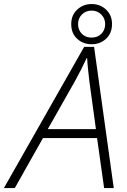

<svg xmlns="http://www.w3.org/2000/svg" viewBox="-72 -952 645 972"><path d="M-52.2 0 354 -714.8H404.3L503.9 0H455.1L419.4 -252.9H145.5L2.9 0ZM169.9 -298.3H413.6L380.4 -541Q377.4 -566.9 374 -598.4Q370.6 -629.9 369.1 -657.7H366.7Q353.5 -628.9 338.1 -598.9Q322.8 -568.8 306.6 -539.6ZM391.6 -728Q348.6 -728 318.6 -755.6Q288.6 -783.2 288.6 -830.1Q288.6 -875.5 319.1 -903.6Q349.6 -931.6 391.6 -931.6Q435.5 -931.6 465.3 -903.1Q495.1 -874.5 495.1 -830.6Q495.1 -783.7 465.1 -755.9Q435.1 -728 391.6 -728ZM391.6 -761.7Q422.4 -761.7 441.4 -781.2Q460.4 -800.8 460.4 -830.1Q460.4 -859.4 440.4 -878.9Q420.4 -898.4 391.6 -898.4Q362.8 -898.4 343 -878.9Q323.2 -859.4 323.2 -830.1Q323.2 -800.8 342 -781.2Q360.8 -761.7 391.6 -761.7Z"/></svg>

Font: Open Sans Light
Style: Italic
Weight: 300
Italic angle: -12°
Designer: Monotype Design Team
Foundry: Monotype Imaging Inc.
Version: Version 3.003; ttfautohint (v1.8.4)